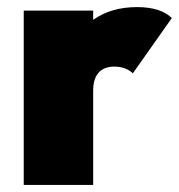

<svg xmlns="http://www.w3.org/2000/svg" viewBox="-20 -522 505 542"><path d="M47 0H243V-266C243 -310 263 -334 303 -334C327 -334 345 -325 355 -315L465 -471C445 -491 412 -502 367 -502C318 -502 277 -490 243 -466V-492H47Z"/></svg>

Font: MV Cash Black
Style: Regular
Weight: 900
Designer: Rodrigo Fuenzalida
Foundry: fragTYPE
Version: Version 1.100;Glyphs 3.1.2 (3151)